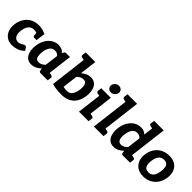

<svg xmlns="http://www.w3.org/2000/svg" viewBox="220 -1908 3077 3077"><g transform="rotate(45 1758.0 -369.5)"><path d="M224 8Q158 8 108.5 -25.5Q59 -59 35.5 -119Q12 -179 22 -260Q32 -336 69 -396Q106 -456 167 -490.5Q228 -525 310 -525Q350 -525 391.5 -515.5Q433 -506 472 -487L461 -407L391 -394Q373 -408 354 -414Q335 -420 306 -420Q264 -420 235.5 -400Q207 -380 190 -344Q173 -308 167 -260Q158 -182 183.5 -139.5Q209 -97 263 -97Q292 -97 314 -108Q336 -119 353.5 -130.5Q371 -142 386 -142Q402 -142 410 -130L444 -79Q393 -28 336.5 -10Q280 8 224 8ZM366 -432 461 -407 452 -329H401Q385 -329 378.5 -338Q372 -347 371 -363Z M661 8Q602 8 564 -25.5Q526 -59 510.5 -119Q495 -179 505 -257Q514 -332 548.5 -393.5Q583 -455 637 -490.5Q691 -526 759 -526Q804 -526 834.5 -510.5Q865 -495 887 -467L897 -492Q908 -517 935 -517H1022L958 0H871Q843 0 839 -25L833 -69Q798 -34 755.5 -13Q713 8 661 8ZM724 -101Q757 -101 784.5 -115.5Q812 -130 836 -156L864 -381Q847 -403 826 -412Q805 -421 780 -421Q745 -421 718 -402.5Q691 -384 674 -347Q657 -310 651 -257Q642 -181 659 -141Q676 -101 724 -101ZM936 0 963 -110 1013 -99Q1028 -96 1036 -88Q1044 -80 1042 -65L1034 0Z M1346 8Q1316 8 1279.5 5.5Q1243 3 1205 -3Q1167 -9 1136 -20L1224 -747H1366L1330 -458Q1364 -487 1404 -506Q1444 -525 1494 -525Q1552 -525 1590.5 -491.5Q1629 -458 1644 -399.5Q1659 -341 1650 -264Q1640 -187 1606 -125.5Q1572 -64 1508.5 -28Q1445 8 1346 8ZM1372 -97Q1410 -97 1436.5 -115.5Q1463 -134 1480 -171.5Q1497 -209 1505 -263Q1513 -339 1496 -378Q1479 -417 1431 -417Q1395 -417 1370 -403.5Q1345 -390 1318 -362L1287 -107Q1315 -100 1332.5 -98.5Q1350 -97 1372 -97ZM1246 -747 1220 -637 1171 -647Q1155 -651 1146.5 -658.5Q1138 -666 1140 -682L1148 -747Z M1743 0 1806 -517H1947L1884 0ZM1862 0 1889 -110 1938 -99Q1953 -96 1961.5 -88Q1970 -80 1968 -65L1960 0ZM1828 -517 1801 -407 1752 -417Q1737 -421 1728.5 -428.5Q1720 -436 1722 -452L1730 -517ZM1883 -578Q1848 -578 1826 -603Q1804 -628 1807 -662Q1812 -698 1841 -722.5Q1870 -747 1904 -747Q1940 -747 1963.5 -722.5Q1987 -698 1982 -662Q1978 -628 1948.5 -603Q1919 -578 1883 -578Z M2081 0 2172 -747H2313L2222 0ZM2200 0 2227 -110 2276 -99Q2291 -96 2299.5 -88Q2308 -80 2306 -65L2298 0ZM2194 -747 2168 -637 2119 -647Q2103 -651 2094.5 -658.5Q2086 -666 2088 -682L2096 -747Z M2527 8Q2469 8 2431 -25.5Q2393 -59 2377 -119Q2361 -179 2371 -257Q2380 -332 2414.5 -393Q2449 -454 2503.5 -490Q2558 -526 2625 -526Q2667 -526 2694.5 -513.5Q2722 -501 2742 -480L2775 -747H2916L2824 0H2737Q2709 0 2705 -25L2699 -69Q2665 -34 2621.5 -13Q2578 8 2527 8ZM2590 -101Q2625 -101 2651.5 -115.5Q2678 -130 2702 -156L2730 -381Q2713 -403 2692.5 -412Q2672 -421 2646 -421Q2611 -421 2584 -402.5Q2557 -384 2540 -347Q2523 -310 2517 -257Q2508 -181 2525.5 -141Q2543 -101 2590 -101ZM2797 -747 2770 -637 2721 -647Q2705 -651 2697 -658.5Q2689 -666 2691 -682L2699 -747ZM2802 0 2829 -110 2879 -99Q2894 -96 2902 -88Q2910 -80 2908 -65L2900 0Z M3268 -525Q3346 -525 3400.5 -492.5Q3455 -460 3479.5 -400Q3504 -340 3494 -260Q3484 -179 3445 -119Q3406 -59 3344 -25.5Q3282 8 3202 8Q3124 8 3069.5 -25.5Q3015 -59 2989.5 -119Q2964 -179 2974 -260Q2984 -340 3024 -400Q3064 -460 3126.5 -492.5Q3189 -525 3268 -525ZM3215 -98Q3274 -98 3306.5 -138.5Q3339 -179 3348 -259Q3355 -312 3347.5 -347.5Q3340 -383 3317 -401Q3294 -419 3255 -419Q3215 -419 3187.5 -401Q3160 -383 3143 -347.5Q3126 -312 3120 -259Q3111 -179 3134 -138.5Q3157 -98 3215 -98Z"/></g></svg>

Font: Aleo ExtraBold
Style: Italic
Weight: 800
Italic angle: -7°
Designer: Alessio Laiso
Foundry: Alessio Laiso
Version: Version 2.001;gftools[0.9.29]